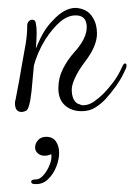

<svg xmlns="http://www.w3.org/2000/svg" viewBox="-20 -286 341 487"><path d="M35 -2Q18 -2 18 -24Q18 -30 19 -31L28 -78Q30 -89 32 -101Q34 -113 36 -124Q41 -150 45 -174Q49 -198 49 -219V-221Q49 -228 53 -232Q57 -236 62 -236Q70 -236 71 -226Q72 -221 72.5 -215.5Q73 -210 73 -203Q73 -196 72.5 -186.5Q72 -177 71 -163Q83 -192 92.5 -207Q102 -222 114 -234Q143 -266 172 -266Q202 -264 215 -242Q226 -225 226 -201Q226 -169 196 -130Q178 -106 170 -88Q162 -70 162 -59Q162 -32 177 -23Q181 -22 184 -20.5Q187 -19 191 -19Q205 -19 218.5 -28.5Q232 -38 242 -48Q253 -59 266.5 -76.5Q280 -94 291 -119Q294 -125 297 -125Q303 -125 300 -114Q289 -88 274.5 -68Q260 -48 248 -35Q237 -23 222 -13.5Q207 -4 187 -4Q161 -4 144.5 -19Q128 -34 128 -62Q128 -88 139.5 -111Q151 -134 168 -153Q200 -188 200 -217Q200 -247 172 -247Q152 -247 133 -231Q114 -215 95 -186Q84 -168 77 -151.5Q70 -135 66 -120L60 -55Q55 -9 46 -5Q40 -2 35 -2ZM72 181Q63 181 61 179Q59 177 59 175Q59 169 72 169Q81 169 90.5 158Q100 147 106 132Q112 117 110 105Q102 109 93 109Q83 109 76 103Q69 97 69 88Q69 78 76.5 69.5Q84 61 97 61Q114 61 122 73Q130 85 130 102Q130 119 122.5 137.5Q115 156 102 168.5Q89 181 72 181Z"/></svg>

Font: Puppies Play
Style: Regular
Weight: 400
Designer: Robert E. Leuschke
Foundry: Robert E. Leuschke
Version: Version 1.010; ttfautohint (v1.8.3)